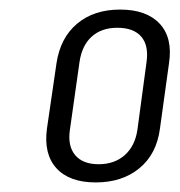

<svg xmlns="http://www.w3.org/2000/svg" viewBox="-20 -736 376 401"><path d="M180 -355Q125 -355 98 -384.5Q71 -414 78 -467L98 -604Q106 -657 141 -686.5Q176 -716 231 -716Q286 -716 313.5 -686.5Q341 -657 333 -604L314 -467Q307 -414 271 -384.5Q235 -355 180 -355ZM186 -393Q219 -393 240.5 -412Q262 -431 267 -465L286 -606Q291 -641 275 -659.5Q259 -678 225 -678Q192 -678 171.5 -659.5Q151 -641 146 -606L126 -465Q121 -431 137 -412Q153 -393 186 -393Z"/></svg>

Font: Pathway Extreme Condensed Thin
Style: Italic
Weight: 250
Width: 3
Italic angle: -8°
Version: Version 1.001;gftools[0.9.26]